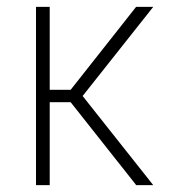

<svg xmlns="http://www.w3.org/2000/svg" viewBox="-20 -540 540 560"><path d="M85 0V-520H125V-278H186L377 -520H427L221 -260L427 0H377L375 -3L186 -242H125V0Z"/></svg>

Font: Iosevka Curly Extralight
Style: Regular
Weight: 200
Monospace: yes
Designer: Belleve Invis
Foundry: Belleve Invis
Version: Version 22.1.2; ttfautohint (v1.8.4)